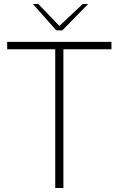

<svg xmlns="http://www.w3.org/2000/svg" viewBox="-20 -943 595 963"><path d="M257 -696H16V-733H539V-696H298V0H257ZM145 -923H172L278 -813L395 -923H422L293 -791H262Z"/></svg>

Font: Exo ExtraLight
Style: Regular
Weight: 275
Designer: Natanael Gama
Foundry: Natanael Gama
Version: Version 1.500; ttfautohint (v1.6)